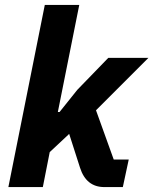

<svg xmlns="http://www.w3.org/2000/svg" viewBox="-20 -760 623 780"><path d="M14 0 162 -740H302L215 -305H222L294 -395L420 -525H583L370 -312L442 -112H503L479 0H404Q330 0 305 -79L261 -216L182 -142L154 0Z"/></svg>

Font: Aneliza
Style: Bold Italic
Weight: 700
Italic angle: -11.31°
Designer: Mike Abbink, Paul van der Laan, Pieter van Rosmalen
Foundry: Bold Monday
Version: Version 3.0